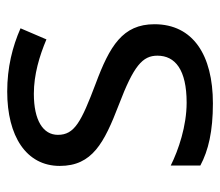

<svg xmlns="http://www.w3.org/2000/svg" viewBox="-58 -528 596 519"><g transform="rotate(-90 239.5 -268.0)"><path d="M434 -148C434 -234 375 -269 273 -307C170 -346 135 -364 135 -409C135 -449 174 -474 246 -474C298 -474 348 -459 393 -440L423 -510C373 -532 317 -546 252 -546C132 -546 51 -495 51 -404C51 -316 113 -284 217 -244C322 -204 349 -180 349 -140C349 -92 311 -61 222 -61C159 -61 94 -83 52 -104V-24C93 -2 145 10 220 10C351 10 434 -44 434 -148Z"/></g></svg>

Font: Noto Sans Mro
Style: Regular
Weight: 400
Designer: Monotype Design Team
Foundry: Monotype Imaging Inc.
Version: Version 2.001